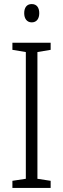

<svg xmlns="http://www.w3.org/2000/svg" viewBox="-20 -924 311 944"><path d="M136 -904C111 -904 99 -886 99 -859C99 -833 112 -814 136 -814C160 -814 173 -832 173 -859C173 -886 161 -904 136 -904ZM229 0V-35L164 -45V-668L229 -679V-714H41V-679L107 -668V-45L41 -35V0Z"/></svg>

Font: Noto Sans Display SemiCondensed Light
Style: Regular
Weight: 300
Width: 4
Designer: Monotype Design Team
Foundry: Monotype Imaging Inc.
Version: Version 1.900